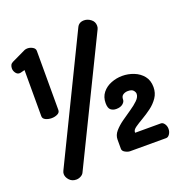

<svg xmlns="http://www.w3.org/2000/svg" viewBox="-144 -897 1012 1068"><g transform="rotate(-20 362.5 -363.0)"><path d="M115 -322Q96 -322 80 -329.5Q64 -337 64 -352V-625L48 -621Q39 -618 32 -618Q19 -618 10 -630.5Q1 -643 1 -657Q1 -668 5 -676.5Q9 -685 19 -690L103 -730Q111 -733 120 -733Q136 -733 150.5 -724.5Q165 -716 165 -702V-352Q165 -337 149.5 -329.5Q134 -322 115 -322ZM127 46Q102 46 86.5 29Q71 12 71 -7Q71 -16 76 -26L427 -747Q439 -772 469 -772Q490 -772 509 -757.5Q528 -743 528 -719Q528 -708 524 -700L172 21Q167 32 154 39Q141 46 127 46ZM462 0Q449 0 433.5 -8.5Q418 -17 418 -30V-85Q418 -111 437 -133Q456 -155 484 -175Q512 -195 539.5 -213.5Q567 -232 586 -250.5Q605 -269 605 -288Q605 -298 596 -308.5Q587 -319 564 -319Q548 -319 535.5 -311Q523 -303 523 -283Q523 -270 509 -258.5Q495 -247 470 -247Q451 -247 438 -257.5Q425 -268 425 -298Q425 -334 445 -359Q465 -384 497 -396.5Q529 -409 563 -409Q598 -409 631 -396Q664 -383 685 -357Q706 -331 706 -291Q706 -256 687.5 -229Q669 -202 642 -182Q615 -162 587.5 -146Q560 -130 541.5 -117Q523 -104 523 -91V-87H675Q687 -87 696 -74Q705 -61 705 -44Q705 -27 696 -13.5Q687 0 675 0Z"/></g></svg>

Font: Dosis ExtraLight ExtraBold
Style: Regular
Weight: 800
Version: Version 3.001; ttfautohint (v1.8.2)